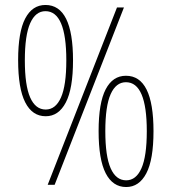

<svg xmlns="http://www.w3.org/2000/svg" viewBox="-20 -744 691 773"><path d="M164 -276Q110 -276 81.5 -332Q53 -388 53 -502Q53 -615 81.5 -669.5Q110 -724 163 -724Q274 -724 274 -501Q274 -387 245 -331.5Q216 -276 164 -276ZM172 0 451 -714H479L200 0ZM164 -303Q204 -303 225.5 -351.5Q247 -400 247 -501Q247 -699 163 -699Q123 -699 101.5 -650.5Q80 -602 80 -501Q80 -400 101.5 -351.5Q123 -303 164 -303ZM488 9Q434 9 405.5 -46.5Q377 -102 377 -216Q377 -330 405.5 -384.5Q434 -439 487 -439Q598 -439 598 -216Q598 -101 569 -46Q540 9 488 9ZM488 -18Q528 -18 549.5 -66.5Q571 -115 571 -216Q571 -413 487 -413Q447 -413 425.5 -365Q404 -317 404 -216Q404 -115 425.5 -66.5Q447 -18 488 -18Z"/></svg>

Font: Noto Sans Tamil Condensed Thin
Style: Regular
Weight: 100
Width: 3
Designer: Jelle Bosma - Monotype Design Team
Foundry: Monotype Imaging Inc.
Version: Version 2.004; ttfautohint (v1.8.4.7-5d5b)